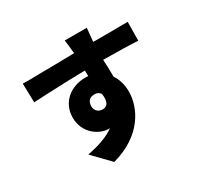

<svg xmlns="http://www.w3.org/2000/svg" viewBox="-187 -1033 1374 1340"><g transform="rotate(-30 500.0 -362.5)"><path d="M700 -284C700 -338 686 -388 659 -427V-441C659 -479 658 -522 655 -565C781 -564 875 -562 934 -558L936 -709C927 -709 917 -709 905 -709H888C858 -709 822 -708 784 -708H773C733 -708 693 -708 658 -708V-712C661 -730 665 -797 668 -816H490C493 -801 498 -760 502 -712C502 -709 502 -711 505 -707C460 -706 411 -705 360 -704H349C347 -704 345 -704 344 -704H328C319 -703 310 -703 301 -703H285C280 -703 275 -703 270 -703H259C214 -702 170 -701 130 -701H121C109 -701 97 -702 86 -702L90 -549C162 -553 240 -556 324 -559L334 -560C339 -560 344 -560 349 -560H359L370 -561C384 -561 397 -561 411 -562H422C425 -562 429 -562 432 -562L443 -563C464 -563 486 -563 507 -564C508 -551 508 -541 508 -530V-519C498 -520 492 -520 483 -520C367 -520 269 -443 269 -322C269 -193 375 -128 448 -128C454 -128 456 -128 462 -132C403 -86 322 -62 235 -44L366 91C616 23 700 -156 700 -284ZM421 -325C421 -371 449 -387 480 -387C503 -387 516 -381 529 -363C540 -287 512 -267 480 -267C451 -267 427 -284 422 -314L421 -323V-325Z"/></g></svg>

Font: Glow Sans SC Normal Heavy
Style: Regular
Weight: 900
Designer: Ryoko NISHIZUKA (kana, bopomofo & ideographs); Paul D. Hunt (Latin, Greek & Cyrillic); Sandoll Communications, Soo-young
Version: Version 0.93